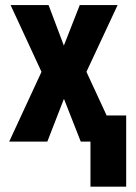

<svg xmlns="http://www.w3.org/2000/svg" viewBox="-20 -548 528 743"><path d="M227.1 -371.6 288.6 -528.3H435.1L314.5 -270L439.5 0H292.5L227.5 -165.5L163.1 0H15.6L140.6 -270L21 -528.3H168ZM468.3 174.3H330.1V-101.1H468.3Z"/></svg>

Font: Roboto Condensed
Style: Bold
Weight: 700
Designer: Google
Version: Version 2.134; 2016